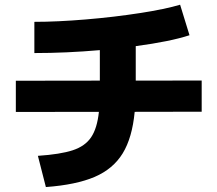

<svg xmlns="http://www.w3.org/2000/svg" viewBox="-20 -754 904 799"><path d="M391.6 -288.6 45.9 -288.1V-418L395.5 -418.5V-545.4Q255.9 -533.2 123 -533.2V-663.1Q218.3 -663.1 337.4 -673.1Q456.5 -683.1 563 -699.7Q669.4 -716.3 729.5 -734.4L768.6 -607.4Q688.5 -581.1 544.9 -562V-418.5L819.3 -418.9V-289.1L540.5 -288.6Q530.3 -180.7 490.5 -115.7Q450.7 -50.8 373.8 -17.8Q296.9 15.1 170.9 24.4L137.7 -105.5Q231.4 -111.8 282.7 -128.7Q334 -145.5 359.1 -182.6Q384.3 -219.7 391.6 -288.6Z"/></svg>

Font: Pretendard GOV ExtraBold
Style: Regular
Weight: 800
Designer: Base glyphs from Inter by Rasmus Andersson; Hangeul glyphs from Noto Sans CJK(Source Han Sans) by Jang Soo-young and Kan
Foundry: Kil Hyung-jin
Version: Version 1.309